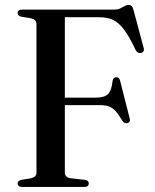

<svg xmlns="http://www.w3.org/2000/svg" viewBox="-20 -738 612 758"><path d="M429.5 -700Q444.5 -700 454.5 -704.8Q464.5 -709.5 472 -714Q479.5 -718.5 486.5 -718.5Q495 -718.5 499.8 -714Q504.5 -709.5 507.5 -697L547.5 -547.5Q549.5 -540 546.2 -535Q543 -530 536 -529Q530 -528 524.8 -530.5Q519.5 -533 515.5 -540.5Q490.5 -594 469.2 -621.8Q448 -649.5 425.5 -659.8Q403 -670 372.5 -670H236V-56.5Q236 -47.5 242 -41.5Q248 -35.5 260.5 -34L315 -28Q323.5 -26.5 327 -23Q330.5 -19.5 330.5 -13Q330.5 -7.5 326.2 -3.8Q322 0 313 0H67.5Q58.5 0 54 -3.8Q49.5 -7.5 49.5 -13Q49.5 -24 64 -28L101.5 -34Q112.5 -36.5 118.2 -42Q124 -47.5 124 -56.5V-643.5Q124 -652.5 118.2 -658Q112.5 -663.5 101.5 -666L64 -672Q49.5 -676 49.5 -687Q49.5 -693 54 -696.5Q58.5 -700 67.5 -700ZM192 -352.5H357.5Q391.5 -352.5 406 -366.2Q420.5 -380 424.5 -418.5Q426 -426 429.2 -429.2Q432.5 -432.5 438 -433Q450.5 -434.5 454 -420L492 -270.5Q494 -263 491.8 -258.5Q489.5 -254 483.5 -252Q478 -250.5 472.8 -252.8Q467.5 -255 463 -261Q449 -285.5 436.8 -299Q424.5 -312.5 410.2 -317.8Q396 -323 374 -323H192Z"/></svg>

Font: Fraunces 60pt
Style: Regular
Weight: 400
Version: Version 1.000;[b76b70a41]